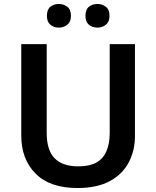

<svg xmlns="http://www.w3.org/2000/svg" viewBox="-20 -936 787 966"><path d="M659 -252Q659 -178 627.5 -118.5Q596 -59 532 -24.5Q468 10 370 10Q231 10 159 -62.5Q87 -135 87 -254V-714H215V-267Q215 -180 255 -139.5Q295 -99 374 -99Q430 -99 464.5 -118Q499 -137 515.5 -175.5Q532 -214 532 -268V-714H659ZM216 -856Q216 -888 233.5 -902Q251 -916 276 -916Q300 -916 318.5 -902Q337 -888 337 -856Q337 -826 318.5 -811.5Q300 -797 276 -797Q251 -797 233.5 -811.5Q216 -826 216 -856ZM410 -856Q410 -888 427.5 -902Q445 -916 470 -916Q494 -916 512.5 -902Q531 -888 531 -856Q531 -826 512.5 -811.5Q494 -797 470 -797Q445 -797 427.5 -811.5Q410 -826 410 -856Z"/></svg>

Font: Noto Sans Thai SemiBold
Style: Regular
Weight: 600
Version: Version 2.001